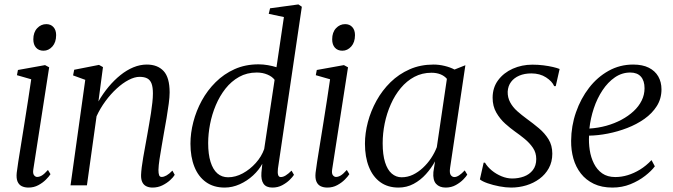

<svg xmlns="http://www.w3.org/2000/svg" viewBox="-20 -837 3037 867"><path d="M108.5 10Q91.5 10 78.5 3.8Q65.5 -2.5 59.2 -17.2Q53 -32 55.5 -56.5Q57 -72 62.5 -106.5Q68 -141 75.5 -187.5Q83 -234 91.2 -285.5Q99.5 -337 107.2 -387.2Q115 -437.5 121 -479L56.5 -497.5L61 -521L183.5 -543L202 -533L130.5 -72.5Q127.5 -53.5 133.8 -45.8Q140 -38 147.5 -38Q158 -38 169 -44.5Q180 -51 196.5 -69.5L208 -50.5Q201.5 -40 187.2 -25.8Q173 -11.5 153 -0.8Q133 10 108.5 10ZM176.5 -608Q155 -608 142.8 -621.8Q130.5 -635.5 130.5 -659.5Q130.5 -691 147.8 -709.5Q165 -728 189 -728Q209.5 -728 221.5 -714.5Q233.5 -701 233.5 -678.5Q233.5 -646 216.5 -627Q199.5 -608 176.5 -608Z M424.5 -379Q445 -414.5 470.2 -444.8Q495.5 -475 523.8 -497.8Q552 -520.5 582.2 -533Q612.5 -545.5 643 -545.5Q691.5 -545.5 718.8 -516.2Q746 -487 746 -419.5Q746 -399.5 742 -369Q738 -338.5 732.2 -304.2Q726.5 -270 720.5 -238Q715.5 -208.5 710 -177Q704.5 -145.5 700.2 -117.5Q696 -89.5 695.5 -69.5Q695.5 -54 698.5 -46Q701.5 -38 710 -38Q720 -38 732 -44.8Q744 -51.5 758.5 -66.5L769 -47.5Q763 -37 748.2 -23.5Q733.5 -10 713.2 0Q693 10 668.5 10Q653 10 641 4.2Q629 -1.5 622.8 -14Q616.5 -26.5 617 -47Q617.5 -61 620 -81.8Q622.5 -102.5 626.8 -126.8Q631 -151 635.8 -177Q640.5 -203 645 -228Q649 -251.5 653.5 -276.8Q658 -302 661.8 -326.8Q665.5 -351.5 668 -374.2Q670.5 -397 670.5 -415Q670.5 -443 664.5 -459.2Q658.5 -475.5 645.2 -482.8Q632 -490 610 -490Q588 -490 561 -476Q534 -462 507 -437.2Q480 -412.5 456.2 -380.2Q432.5 -348 416 -312L372.5 0H298.5L365 -476.5L310 -496.5L315 -522L427 -544L445 -534Z M1235 -75.5Q1233 -57.5 1235.8 -47.5Q1238.5 -37.5 1248 -37.5Q1258.5 -37.5 1270.2 -44.8Q1282 -52 1296.5 -66.5L1307.5 -47.5Q1301.5 -38 1287.8 -24.5Q1274 -11 1254.2 -0.5Q1234.5 10 1210 10Q1182 10 1170 -7.2Q1158 -24.5 1160.5 -57.5L1164.5 -97.5Q1149.5 -69.5 1122.8 -44.8Q1096 -20 1062.5 -5Q1029 10 994.5 10Q944.5 10 910 -14.8Q875.5 -39.5 857.8 -84Q840 -128.5 840 -188Q840 -236 853 -286.2Q866 -336.5 891.2 -382.8Q916.5 -429 953.8 -466Q991 -503 1039.5 -524.8Q1088 -546.5 1147.5 -546.5Q1168 -546.5 1189.5 -542.8Q1211 -539 1228.5 -533.5L1262 -760L1193.5 -774.5L1199.5 -799.5L1327.5 -817L1343 -806.5ZM1220 -476.5Q1209.5 -491 1187.8 -500.2Q1166 -509.5 1139.5 -509.5Q1095 -509.5 1059.8 -489.8Q1024.5 -470 998.2 -436.8Q972 -403.5 954.5 -362Q937 -320.5 928.5 -276.2Q920 -232 920 -191Q920 -140.5 930.8 -106Q941.5 -71.5 961.5 -54Q981.5 -36.5 1010 -36.5Q1043.5 -36.5 1076.2 -54.2Q1109 -72 1135 -101Q1161 -130 1173 -164Z M1458 10Q1441 10 1428 3.8Q1415 -2.5 1408.8 -17.2Q1402.5 -32 1405 -56.5Q1406.5 -72 1412 -106.5Q1417.5 -141 1425 -187.5Q1432.5 -234 1440.8 -285.5Q1449 -337 1456.8 -387.2Q1464.5 -437.5 1470.5 -479L1406 -497.5L1410.5 -521L1533 -543L1551.5 -533L1480 -72.5Q1477 -53.5 1483.2 -45.8Q1489.5 -38 1497 -38Q1507.5 -38 1518.5 -44.5Q1529.5 -51 1546 -69.5L1557.5 -50.5Q1551 -40 1536.8 -25.8Q1522.5 -11.5 1502.5 -0.8Q1482.5 10 1458 10ZM1526 -608Q1504.5 -608 1492.2 -621.8Q1480 -635.5 1480 -659.5Q1480 -691 1497.2 -709.5Q1514.5 -728 1538.5 -728Q1559 -728 1571 -714.5Q1583 -701 1583 -678.5Q1583 -646 1566 -627Q1549 -608 1526 -608Z M2012.5 -79.5Q2009 -55.5 2015.5 -46.5Q2022 -37.5 2032 -37.5Q2041.5 -37.5 2053.2 -45.2Q2065 -53 2078.5 -67.5L2090 -48.5Q2086 -41 2072.5 -27Q2059 -13 2038.5 -1.5Q2018 10 1992.5 10Q1964.5 10 1949.2 -6.8Q1934 -23.5 1937 -60L1944.5 -108.5Q1928 -78 1903.5 -50.8Q1879 -23.5 1847.8 -6.8Q1816.5 10 1779.5 10Q1731 10 1697.2 -14.5Q1663.5 -39 1645.8 -83.5Q1628 -128 1628 -188Q1628 -235.5 1641.2 -285.8Q1654.5 -336 1680.2 -382.5Q1706 -429 1743.5 -465.8Q1781 -502.5 1829.8 -524Q1878.5 -545.5 1938 -545.5Q1962 -545.5 1987.2 -539.5Q2012.5 -533.5 2032.5 -523L2081.5 -542.5ZM1998 -481Q1986.5 -494.5 1968.8 -501.5Q1951 -508.5 1928.5 -508.5Q1886 -508.5 1851.2 -490Q1816.5 -471.5 1789.8 -439.5Q1763 -407.5 1744.8 -366.2Q1726.5 -325 1717.2 -279.8Q1708 -234.5 1708 -190Q1708 -138.5 1718.8 -104.2Q1729.5 -70 1749 -53.2Q1768.5 -36.5 1793.5 -36.5Q1820.5 -36.5 1844.5 -48Q1868.5 -59.5 1889.5 -79Q1910.5 -98.5 1926.5 -122.5Q1942.5 -146.5 1952.5 -172.5Z M2489.5 -448H2482.5Q2473.5 -469.5 2445.8 -487.5Q2418 -505.5 2379.5 -505.5Q2348.5 -505.5 2325 -495.5Q2301.5 -485.5 2287.8 -467.2Q2274 -449 2272.5 -423Q2272 -396.5 2283.8 -374.8Q2295.5 -353 2315.5 -335.2Q2335.5 -317.5 2358 -301Q2387 -280 2413.5 -257.8Q2440 -235.5 2457 -208Q2474 -180.5 2474 -143Q2474 -106 2458.2 -77.5Q2442.5 -49 2416 -29.5Q2389.5 -10 2356.5 0Q2323.5 10 2288 10Q2264 10 2235 4.5Q2206 -1 2181.8 -9.5Q2157.5 -18 2147 -27L2164 -102.5H2170Q2181 -83.5 2200.8 -67.2Q2220.5 -51 2244.8 -41Q2269 -31 2293 -31Q2321 -31 2345.8 -40Q2370.5 -49 2386 -68.8Q2401.5 -88.5 2401.5 -119Q2401.5 -147.5 2386.5 -169.5Q2371.5 -191.5 2349.2 -209.8Q2327 -228 2305.5 -243Q2285 -257.5 2261.5 -278.5Q2238 -299.5 2221.2 -328.5Q2204.5 -357.5 2204.5 -395.5Q2204.5 -441.5 2229.5 -475Q2254.5 -508.5 2295.5 -526.8Q2336.5 -545 2384 -545Q2410 -545 2433.8 -542Q2457.5 -539 2476.8 -534.5Q2496 -530 2507 -525.5Z M2937 -86Q2922 -65.5 2893.2 -43Q2864.5 -20.5 2826.8 -5.2Q2789 10 2745.5 10Q2697 10 2661.5 -7Q2626 -24 2603 -53.5Q2580 -83 2569.2 -121Q2558.5 -159 2559 -201.5Q2559.5 -268.5 2581 -330.2Q2602.5 -392 2640 -440.5Q2677.5 -489 2728.2 -517.2Q2779 -545.5 2839 -545.5Q2881.5 -545.5 2909.8 -531.2Q2938 -517 2952.5 -491.8Q2967 -466.5 2967 -433.5Q2967 -391.5 2946 -358.2Q2925 -325 2890 -300.2Q2855 -275.5 2812.2 -259Q2769.5 -242.5 2724.8 -233.8Q2680 -225 2640 -224.5Q2638 -192.5 2643 -159.5Q2648 -126.5 2661.8 -98.8Q2675.5 -71 2699.2 -54.2Q2723 -37.5 2758.5 -37.5Q2786.5 -37.5 2814.5 -46Q2842.5 -54.5 2870 -71.2Q2897.5 -88 2922 -114ZM2826 -509.5Q2788.5 -509.5 2756.8 -487.8Q2725 -466 2700.8 -429.5Q2676.5 -393 2661.5 -348Q2646.5 -303 2641.5 -256.5Q2681.5 -259 2718.2 -269.2Q2755 -279.5 2786.2 -296.2Q2817.5 -313 2841 -334.8Q2864.5 -356.5 2877.5 -382.8Q2890.5 -409 2890.5 -438.5Q2890.5 -472.5 2874 -491Q2857.5 -509.5 2826 -509.5Z"/></svg>

Font: Merriweather 72pt Light
Style: Italic
Weight: 300
Italic angle: -7.8°
Version: Version 2.101